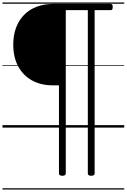

<svg xmlns="http://www.w3.org/2000/svg" viewBox="-20 -1030 1023 1550"><path d="M483 389Q456 389 456 370V-341H407Q311 -341 239 -380.5Q167 -420 127 -494Q87 -568 87 -670Q87 -745 109.5 -806Q132 -867 174.5 -910Q217 -953 276 -975.5Q335 -998 407 -998H873Q882 -998 886 -992.5Q890 -987 890 -974Q890 -959 886 -953.5Q882 -948 873 -948H744V370Q744 389 717 389Q689 389 689 370V-948H511V370Q511 389 483 389ZM0 490H983V500H0ZM0 -20H983V0H0ZM0 -505H983V-500H0ZM0 -1010H983V-1000H0Z"/></svg>

Font: Playwrite NG Modern Guides
Style: Regular
Weight: 400
Designer: Veronika Burian, José Scaglione
Foundry: TypeTogether
Version: Version 1.003